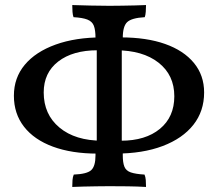

<svg xmlns="http://www.w3.org/2000/svg" viewBox="-20 -737 863 760"><path d="M266 3Q266 -11 267 -24Q268 -37 272 -46Q324 -48 341 -63.5Q358 -79 358 -122V-148L363 -169V-555L358 -570V-587Q358 -618 351.5 -635Q345 -652 326 -659.5Q307 -667 271 -669Q268 -677 267 -690Q266 -703 266 -717Q301 -716 338.5 -715Q376 -714 413 -714Q437 -714 463 -714.5Q489 -715 514 -715.5Q539 -716 558 -717Q558 -704 557 -690.5Q556 -677 553 -669Q501 -666 483.5 -649.5Q466 -633 466 -587V-572L462 -555V-165L466 -150V-122Q466 -93 472.5 -77Q479 -61 498 -54.5Q517 -48 552 -46Q556 -37 557 -24.5Q558 -12 558 3Q523 1 485.5 0.5Q448 0 412 0Q388 0 361 0.5Q334 1 309.5 1.5Q285 2 266 3ZM365 -129Q264 -129 189.5 -156.5Q115 -184 75 -235.5Q35 -287 35 -358Q35 -429 78 -480.5Q121 -532 200 -560.5Q279 -589 384 -589L366 -538Q268 -538 210.5 -493.5Q153 -449 153 -371Q153 -284 215.5 -232Q278 -180 385 -180ZM437 -129 459 -180Q556 -180 613 -227Q670 -274 670 -356Q670 -440 607.5 -489Q545 -538 438 -538L458 -589Q560 -589 633.5 -563Q707 -537 747.5 -488Q788 -439 788 -371Q788 -297 745.5 -243Q703 -189 624 -159Q545 -129 437 -129Z"/></svg>

Font: Vollkorn Medium
Style: Regular
Weight: 500
Designer: Friedrich Althausen
Foundry: Friedrich Althausen
Version: Version 5.000